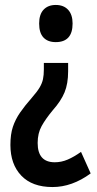

<svg xmlns="http://www.w3.org/2000/svg" viewBox="-20 -562 390 775"><path d="M255 -274Q255 -224 240.5 -189Q226 -154 193 -117Q164 -82 148 -53Q132 -24 132 15Q132 93 201 93Q228 93 253.5 82Q279 71 307 51L346 138Q271 193 192 193Q110 193 66 147Q22 101 22 23Q22 -20 32 -50Q42 -80 61 -107.5Q80 -135 109 -168Q130 -192 140 -209Q150 -226 153.5 -242.5Q157 -259 157 -282V-308H255ZM273 -467Q273 -392 205 -392Q173 -392 155.5 -410.5Q138 -429 138 -467Q138 -504 156 -523Q174 -542 205 -542Q237 -542 255 -522.5Q273 -503 273 -467Z"/></svg>

Font: Noto Sans Malayalam ExtraCondensed SemiBold
Style: Regular
Weight: 600
Width: 2
Designer: Jelle Bosma - Monotype Design Team
Foundry: Monotype Imaging Inc.
Version: Version 2.104; ttfautohint (v1.8.4.7-5d5b)